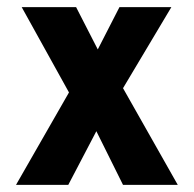

<svg xmlns="http://www.w3.org/2000/svg" viewBox="-20 -520 545 540"><path d="M326 0 251 -151 172 0H25L174 -260L41 -500H194L255 -381L316 -500H462L326 -272L480 0Z"/></svg>

Font: Share
Style: Bold
Weight: 700
Designer: Ralph du Carrois
Version: Version 1.002